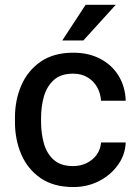

<svg xmlns="http://www.w3.org/2000/svg" viewBox="-20 -753 563 783"><path d="M279.3 9.8Q198.7 9.8 146 -26.4Q93.3 -62.5 67.1 -122.8Q41 -183.1 41 -254.9V-273.4Q41 -345.7 67.4 -405.8Q93.8 -465.8 146.5 -502Q199.2 -538.1 278.8 -538.1Q341.8 -538.1 389.4 -512.9Q437 -487.8 463.9 -443.6Q490.7 -399.4 492.7 -342.3H392.1Q390.1 -372.6 376 -397.7Q361.8 -422.9 336.9 -437.7Q312 -452.6 278.3 -452.6Q227.5 -452.6 199 -426.3Q170.4 -399.9 158.9 -358.9Q147.5 -317.9 147.5 -273.4V-254.9Q147.5 -210.4 158.7 -169.2Q169.9 -127.9 198.5 -101.8Q227.1 -75.7 278.3 -75.7Q308.6 -75.7 333.7 -88.1Q358.9 -100.6 374.5 -122.3Q390.1 -144 392.1 -171.9H492.7Q490.7 -122.1 461.4 -80.8Q432.1 -39.6 384.5 -14.9Q336.9 9.8 279.3 9.8ZM329.1 -733.4H452.1L319.8 -587.9H233.9Z"/></svg>

Font: Heebo Medium
Style: Regular
Weight: 500
Designer: Oded Ezer
Foundry: Ezer Type House
Version: Version 3.100